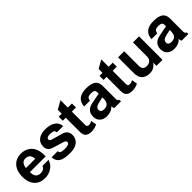

<svg xmlns="http://www.w3.org/2000/svg" viewBox="241 -1876 3067 3067"><g transform="rotate(-45 1774.5 -343.0)"><path d="M523 -229H167Q170 -165 187 -138Q216 -94 278 -94Q355 -94 381 -158H517Q494 -80 427.5 -34.5Q361 11 272 11Q151 11 86 -70Q29 -141 29 -257Q29 -398 103 -475Q168 -541 274 -541Q355 -541 416 -501Q477 -461 503 -389Q524 -333 524 -254Q524 -244 523 -229ZM380 -320Q370 -436 273 -436Q182 -436 169 -320Z M1062 -374H922Q921 -406 899 -419.5Q877 -433 823 -433Q744 -433 744 -387Q744 -360 792 -347L966 -298Q1070 -269 1070 -166Q1070 -85 1007 -35Q948 11 837 11Q701 11 642 -29Q584 -67 580 -152H717Q723 -119 745.5 -108Q768 -97 829 -97Q932 -97 932 -146Q932 -175 886 -189L722 -239Q659 -258 636 -283Q606 -314 606 -367Q606 -454 672 -501Q730 -541 824 -541Q938 -541 1004 -490Q1061 -445 1062 -374Z M1418 -530V-439H1325V-144Q1325 -115 1335.5 -104Q1346 -93 1374 -93Q1397 -93 1433 -111Q1436 -113 1438 -114L1454 -20Q1391 11 1322 11Q1187 11 1187 -113V-439H1119V-530H1187V-618L1325 -697V-530Z M1996 -35V0H1846Q1831 -19 1830 -54Q1775 11 1670 11Q1593 11 1546 -36Q1508 -74 1508 -141Q1508 -241 1588 -283Q1622 -301 1723 -319L1831 -339L1830 -377Q1829 -430 1750 -430Q1699 -430 1678.5 -414.5Q1658 -399 1653 -358H1521Q1533 -541 1747 -541Q1865 -541 1917 -499Q1964 -459 1964 -378V-82Q1964 -46 1996 -35ZM1831 -256 1730 -233Q1687 -223 1666 -204Q1646 -185 1646 -157Q1646 -100 1720 -100Q1827 -100 1830 -217Z M2340 -530V-439H2247V-144Q2247 -115 2257.5 -104Q2268 -93 2296 -93Q2319 -93 2355 -111Q2358 -113 2360 -114L2376 -20Q2313 11 2244 11Q2109 11 2109 -113V-439H2041V-530H2109V-618L2247 -697V-530Z M2934 0H2797V-75Q2741 11 2638 11Q2547 11 2500 -43Q2460 -90 2460 -172V-530H2598V-201Q2598 -106 2686 -106Q2736 -106 2766.5 -134Q2797 -162 2797 -210V-530H2934Z M3518 -35V0H3368Q3353 -19 3352 -54Q3297 11 3192 11Q3115 11 3068 -36Q3030 -74 3030 -141Q3030 -241 3110 -283Q3144 -301 3245 -319L3353 -339L3352 -377Q3351 -430 3272 -430Q3221 -430 3200.5 -414.5Q3180 -399 3175 -358H3043Q3055 -541 3269 -541Q3387 -541 3439 -499Q3486 -459 3486 -378V-82Q3486 -46 3518 -35ZM3353 -256 3252 -233Q3209 -223 3188 -204Q3168 -185 3168 -157Q3168 -100 3242 -100Q3349 -100 3352 -217Z"/></g></svg>

Font: Almarai Bold
Style: Regular
Weight: 700
Designer: Boutros International 2019
Foundry: Created by Boutros International 2019
Version: Version 1.10